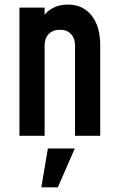

<svg xmlns="http://www.w3.org/2000/svg" viewBox="-20 -580 505 820"><path d="M63 0V-547.5H170.5V-465.5L151 -487Q168.5 -523 199 -541.8Q229.5 -560.5 269.5 -560.5Q334 -560.5 371 -514Q408 -467.5 408 -386V0H300.5V-386Q300.5 -416 283.2 -434.5Q266 -453 236 -453Q205.5 -453 188 -434.5Q170.5 -416 170.5 -386V0ZM156.5 220 184.5 54H299.5L227 220Z"/></svg>

Font: Mohave Light SemiBold
Style: Regular
Weight: 600
Version: Version 2.003